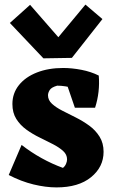

<svg xmlns="http://www.w3.org/2000/svg" viewBox="-20 -796 499 836"><path d="M226 20Q179 20 125.5 7Q72 -6 18 -34L74 -165Q115 -133 161 -107.5Q207 -82 254 -65Q263 -72 267.5 -82.5Q272 -93 272 -102Q272 -123 255 -138.5Q238 -154 211 -168Q184 -182 153 -197Q122 -212 95 -231.5Q68 -251 51 -278Q34 -305 34 -343Q34 -390 62.5 -425.5Q91 -461 141 -480.5Q191 -500 255 -500Q293 -500 334.5 -492Q376 -484 410 -467L374 -379Q343 -400 303 -411.5Q263 -423 229 -423Q204 -416 196.5 -404Q189 -392 189 -381Q189 -360 206.5 -344Q224 -328 251.5 -314Q279 -300 310 -284.5Q341 -269 368.5 -249Q396 -229 413.5 -201Q431 -173 431 -135Q431 -69 376.5 -24.5Q322 20 226 20ZM306 -327 256 -473 410 -467Q413 -432 409 -396.5Q405 -361 394 -327ZM169 -542 23 -696 111 -775 234 -634 352 -776 426 -713 293 -544Z"/></svg>

Font: Eczar
Style: Bold
Weight: 700
Designer: Vaibhav Singh
Foundry: Rosetta Type Foundry
Version: Version 2.000